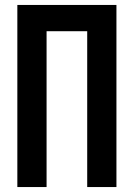

<svg xmlns="http://www.w3.org/2000/svg" viewBox="-20 -755 540 775"><path d="M50 0V-735H450V0H332V-629H168V0Z"/></svg>

Font: Iosevka SS01
Style: Bold
Weight: 700
Monospace: yes
Designer: Belleve Invis
Foundry: Belleve Invis
Version: 2.3.3; ttfautohint (v1.8.3)